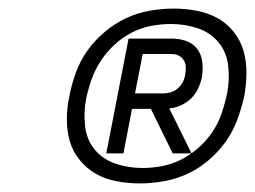

<svg xmlns="http://www.w3.org/2000/svg" viewBox="-20 -912 595 448"><path d="M228 -554 280 -822H380Q398 -822 414 -816.5Q430 -811 440 -798Q450 -785 452 -767Q454 -749 451 -731Q448 -718 442 -705Q436 -692 425.5 -682Q415 -672 401.5 -666Q388 -660 375 -659L427 -554H383L332 -658H288L268 -554ZM360 -694Q369 -694 378 -696.5Q387 -699 394.5 -705.5Q402 -712 406.5 -720.5Q411 -729 412 -738Q414 -747 413.5 -756Q413 -765 408.5 -772Q404 -779 396.5 -782.5Q389 -786 380 -786H313L295 -694ZM306 -484Q279 -484 252.5 -489Q226 -494 204.5 -506Q183 -518 166.5 -538Q150 -558 143 -582Q136 -606 136 -633.5Q136 -661 142 -688Q147 -715 157 -742.5Q167 -770 184 -794Q201 -818 225 -838Q249 -858 275 -870Q301 -882 329.5 -887Q358 -892 385 -892Q412 -892 438.5 -887Q465 -882 487 -870Q509 -858 525 -838Q541 -818 548 -794Q555 -770 555 -742.5Q555 -715 550 -688Q544 -661 534 -633.5Q524 -606 507 -582Q490 -558 466.5 -538Q443 -518 416.5 -506Q390 -494 361.5 -489Q333 -484 306 -484ZM312 -520Q335 -520 358.5 -524.5Q382 -529 403.5 -540Q425 -551 444 -568Q463 -585 476.5 -605.5Q490 -626 497.5 -648.5Q505 -671 510 -694Q516 -726 512.5 -758Q509 -790 490 -813Q471 -836 441.5 -846Q412 -856 379 -856Q356 -856 332.5 -851.5Q309 -847 287.5 -836Q266 -825 247.5 -808Q229 -791 215.5 -770.5Q202 -750 194 -727.5Q186 -705 181 -682Q175 -650 178.5 -618Q182 -586 201 -563Q220 -540 250 -530Q280 -520 312 -520Z"/></svg>

Font: Lode Dark
Style: Italic
Weight: 400
Italic angle: -11°
Monospace: yes
Designer: Belleve Invis
Foundry: Belleve Invis
Version: Version 29.2.0; ttfautohint (v1.8.3)